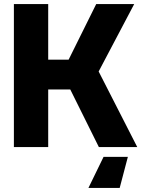

<svg xmlns="http://www.w3.org/2000/svg" viewBox="-20 -720 694 940"><path d="M48 0V-700H216V-428H316L451 -700H637L463 -370L652 0H464L324 -282H216V0ZM606 48 566 200H413L487 48Z"/></svg>

Font: Tektur
Style: Bold
Weight: 700
Designer: Adam Jagosz
Foundry: Adam Jagosz
Version: Version 1.005;gftools[0.9.30]